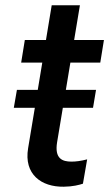

<svg xmlns="http://www.w3.org/2000/svg" viewBox="-20 -696 412 723"><path d="M32 -290.1H111.2L85.9 -138.1C69.2 -39.4 136 8.5 220.2 7.1C254.3 6.7 278.1 0.4 292.3 -4.3L308.2 -95.9C284.4 -89.8 266 -87.4 248.9 -87.4C214.5 -87.4 185 -98.7 195 -160.2L216.6 -290.1H330.3L341.6 -357.6H228L245 -460.2H357.6L371.4 -545.5H259.2L280.9 -676.1H174.7L153.1 -545.5H73.5L59.7 -460.2H139.2L122.2 -357.6H43.7Z"/></svg>

Font: Magic Ui Pro Medium
Style: Italic
Weight: 500
Italic angle: -9.39999°
Designer: Stefan Endress, Andreas Faust
Version: Version 1.000;FEAKit 1.0